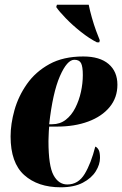

<svg xmlns="http://www.w3.org/2000/svg" viewBox="-20 -786 519 816"><path d="M238 10Q141 10 83 -42Q25 -94 25 -206Q25 -259 41.5 -318Q58 -377 94.5 -429Q131 -481 190 -513.5Q249 -546 334 -546Q404 -546 441.5 -514Q479 -482 479 -426Q479 -371 446 -331Q413 -291 355 -269.5Q297 -248 222 -248H189Q188 -242 187.5 -229Q187 -216 186.5 -203.5Q186 -191 186 -186Q186 -81 207.5 -41.5Q229 -2 266 -2Q313 -2 340 -47Q367 -92 385 -163Q393 -160 399 -149.5Q405 -139 405 -115Q405 -87 387 -58Q369 -29 332 -9.5Q295 10 238 10ZM202 -258Q235 -258 259.5 -277Q284 -296 300 -327.5Q316 -359 324 -395.5Q332 -432 332 -467Q332 -503 324.5 -517.5Q317 -532 296 -532Q265 -532 234.5 -462Q204 -392 189 -258ZM392 -606Q360 -622 324 -650.5Q288 -679 259.5 -708.5Q231 -738 219 -756L222 -766H357Q362 -741 370.5 -711Q379 -681 388.5 -655Q398 -629 404 -615L402 -606Z"/></svg>

Font: Noto Serif Display ExtraCondensed Black
Style: Italic
Weight: 900
Width: 2
Italic angle: -12°
Designer: Monotype Design Team
Foundry: Monotype Imaging Inc.
Version: Version 2.009